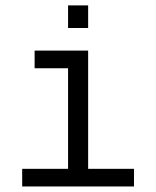

<svg xmlns="http://www.w3.org/2000/svg" viewBox="-20 -673 570 701"><path d="M301.8 -653.3V-570.8H228.5V-653.3ZM61 7.8V-56.6H228.5V-423.8H106.4V-488.3H301.8V-56.6H469.2V7.8Z"/></svg>

Font: AzarMehrMonospaced
Style: SerifBold
Weight: 1
Designer: Amin Abedi
Version: Version 1.00